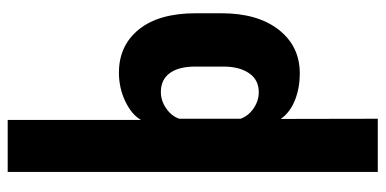

<svg xmlns="http://www.w3.org/2000/svg" viewBox="-269 -514 992 494"><g transform="rotate(-90 227.0 -267.0)"><path d="M31.7 209H168.5L168 -40H168.5Q185.1 -16.6 216.1 -4.2Q247.1 8.3 285.6 8.3Q355 8.3 397.5 -45.9Q439.9 -100.1 439.9 -193.4V-259.3Q439.9 -354 398.4 -405.5Q356.9 -457 287.1 -457Q247.6 -457 213.4 -440.7Q179.2 -424.3 165.5 -400.4V-743.2H31.7ZM168.5 -301.8Q175.3 -321.8 195.1 -335.4Q214.8 -349.1 237.3 -349.1Q269 -349.1 285.9 -326.2Q302.7 -303.2 302.7 -260.7V-188Q302.7 -147 285.6 -122.1Q268.6 -97.2 236.8 -97.2Q214.4 -97.2 194.8 -110.8Q175.3 -124.5 168.5 -144Z"/></g></svg>

Font: Roboto Flex Super Cond Bold
Style: Regular
Weight: 700
Width: 3
Designer: Berlow after Robertson
Foundry: Google
Version: Version 3.000